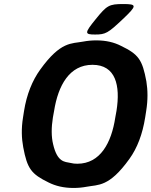

<svg xmlns="http://www.w3.org/2000/svg" viewBox="-20 -921 750 951"><path d="M699 -339 704 -371C713 -426 712 -475 705 -518C685 -626 666 -652 579 -694C546 -711 506 -721 457 -721C435 -721 413 -719 392 -715C335 -704 281 -718 179 -576C140 -522 112 -453 99 -371L94 -339C85 -284 87 -235 95 -192C115 -85 135 -59 221 -17C255 0 295 10 344 10C366 10 388 8 409 4C466 -7 520 7 621 -134C660 -188 686 -257 699 -339ZM363 -110C351 -110 340 -111 329 -114C301 -120 264 -116 243 -207C234 -244 234 -289 242 -339L248 -372C268 -498 324 -600 438 -600C553 -600 577 -498 557 -372L551 -339C532 -214 477 -110 363 -110ZM454 -826C398 -757 398 -750 451 -750C503 -750 515 -757 588 -826C660 -894 659 -901 590 -901C520 -901 509 -894 454 -826Z"/></svg>

Font: Asimov Print
Style: AIt
Weight: 500
Designer: Google
Version: Version 2.000980: 2014